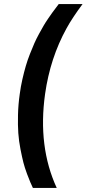

<svg xmlns="http://www.w3.org/2000/svg" viewBox="-20 -720 424 940"><path d="M141.1 200.2Q132.8 181.6 128.2 171.6Q123.5 161.6 112.3 131.3Q101.1 101.1 94.7 76.4Q88.4 51.8 80.3 11Q72.3 -29.8 69.6 -68.4Q66.9 -106.9 68.1 -157.7Q69.3 -208.5 76.7 -259.8Q81.5 -296.4 89.6 -331.8Q97.7 -367.2 106.2 -396.5Q114.7 -425.8 126.7 -456.1Q138.7 -486.3 148.2 -508.1Q157.7 -529.8 171.6 -555.2Q185.5 -580.6 194.1 -595.2Q202.6 -609.9 216.8 -630.6Q231 -651.4 236.6 -658.9Q242.2 -666.5 254.4 -682.6Q266.6 -698.7 267.6 -700.2H384.3Q334 -632.8 305.7 -581.1Q225.6 -436 200.7 -259.8Q164.6 -2.4 257.8 200.2Z"/></svg>

Font: Fivo Sans
Style: Italic
Weight: 700
Designer: Alexander Slobzheninov
Foundry: Alexander Slobzheninov
Version: 1.0